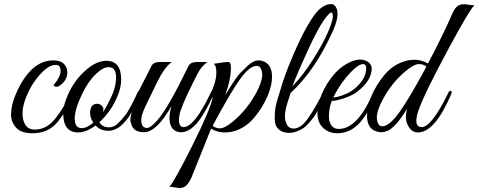

<svg xmlns="http://www.w3.org/2000/svg" viewBox="-20 -647 2338 938"><path d="M241 -230Q276 -272 276 -301Q276 -330 252 -330Q205 -330 145 -244Q126 -217 108 -173Q90 -129 90 -93.5Q90 -58 104.5 -36Q119 -14 149.5 -14Q180 -14 206 -28.5Q232 -43 255.5 -74.5Q279 -106 291 -127Q303 -148 324 -190Q331 -204 336 -201.5Q341 -199 341 -194.5Q341 -190 327.5 -161.5Q314 -133 300.5 -108Q287 -83 262 -52Q217 4 139 4Q83 4 58.5 -23.5Q34 -51 34 -87Q34 -131 55.5 -183Q77 -235 105 -273Q163 -352 239 -352Q276 -352 292.5 -334.5Q309 -317 309 -294Q309 -260 281 -236Q267 -223 257.5 -223Q248 -223 241 -230Z M499 -350Q572 -350 572 -258Q572 -216 550 -168Q522 -103 466 -50Q479 -25 513 -25Q540 -25 564 -52Q594 -83 607 -106.5Q620 -130 626 -141Q632 -152 641.5 -172.5Q651 -193 653 -197.5Q655 -202 660 -202Q670 -203 670 -195Q670 -192 668 -188L662 -174Q656 -160 653 -154Q650 -148 642.5 -132.5Q635 -117 629.5 -108Q624 -99 614.5 -84Q605 -69 597.5 -60Q590 -51 579 -40Q568 -29 558 -23Q533 -8 511 -8Q470 -8 447 -34Q401 0 362 0Q289 0 289 -92Q289 -134 311 -182Q341 -252 395.5 -301Q450 -350 499 -350ZM510 -319Q483 -319 446 -283Q409 -247 380 -185Q345 -113 345 -67Q345 -21 380 -21Q405 -21 436 -48Q420 -71 420 -97Q422 -140 455 -140Q468 -140 476.5 -131Q485 -122 485 -114.5Q485 -107 483 -99Q500 -124 522 -170Q547 -221 547 -270Q547 -319 510 -319Z M617 -58Q617 -101 654 -162Q638 -162 645 -178L663 -213Q697 -278 719 -323Q729 -344 758 -344H819Q783 -318 746.5 -243.5Q710 -169 690 -126.5Q670 -84 670 -62Q670 -40 677.5 -31Q685 -22 698 -22Q717 -22 751 -62Q804 -124 900 -323Q911 -344 939 -344H993Q971 -327 958.5 -309Q946 -291 924 -245Q864 -125 857 -86Q854 -72 854 -60Q854 -28 876 -26Q930 -26 1009 -193Q1015 -207 1021 -204Q1027 -201 1027 -196Q1027 -191 1018 -173Q1009 -155 1000.5 -138Q992 -121 974.5 -91.5Q957 -62 942 -45Q903 -1 865.5 -1Q828 -1 814 -34Q808 -49 808 -72Q808 -95 818 -129Q745 -1 683 -1Q629 -1 620 -46Q617 -51 617 -58Z M1309 -272Q1309 -228 1286 -175Q1263 -122 1222.5 -73Q1182 -24 1124 -6Q1102 0 1073.5 0Q1045 0 1011 -18L916 219Q901 251 888 261Q875 271 863 271Q851 271 848.5 271Q846 271 830.5 268Q815 265 807 266Q829 245 918.5 66.5Q1008 -112 1020 -174Q1009 -158 999 -157Q993 -157 999 -168.5Q1005 -180 1019 -213Q1037 -256 1037 -292.5Q1037 -329 1023 -335Q1083 -345 1093 -344.5Q1103 -344 1105.5 -336Q1108 -328 1108 -318Q1108 -257 1080 -182L1100 -214Q1136 -272 1152.5 -289Q1169 -306 1188 -324Q1217 -352 1244 -352Q1252 -352 1259 -350Q1309 -337 1309 -272ZM1261 -282Q1261 -298 1254.5 -311.5Q1248 -325 1234 -325Q1199 -325 1152.5 -260Q1106 -195 1019 -33Q1032 -20 1055 -20Q1078 -20 1120 -55Q1187 -111 1232 -194Q1261 -248 1261 -282Z M1414 -19Q1450 -19 1484 -67.5Q1518 -116 1556 -191Q1564 -205 1571 -202Q1576 -198 1573 -191.5Q1570 -185 1560.5 -163.5Q1551 -142 1546.5 -133.5Q1542 -125 1530.5 -103.5Q1519 -82 1510.5 -71.5Q1502 -61 1487.5 -44.5Q1473 -28 1460 -20Q1425 2 1394 2Q1363 2 1346 -11.5Q1329 -25 1325.5 -40.5Q1322 -56 1322 -68Q1322 -80 1323 -99Q1326 -131 1335.5 -161Q1345 -191 1346 -195Q1369 -278 1411.5 -376Q1454 -474 1483.5 -523.5Q1513 -573 1530 -591Q1564 -627 1597 -627Q1620 -627 1628 -594Q1629 -588 1629 -579Q1629 -545 1605 -493Q1519 -302 1400 -193Q1399 -189 1391 -165.5Q1383 -142 1377.5 -120.5Q1372 -99 1372 -77.5Q1372 -56 1382 -37.5Q1392 -19 1414 -19ZM1599 -586Q1589 -586 1561 -546.5Q1533 -507 1485.5 -404.5Q1438 -302 1408 -225Q1459 -277 1509 -356Q1559 -435 1582.5 -490.5Q1606 -546 1606 -566Q1606 -586 1599 -586Z M1601 -154Q1587 -120 1587 -78Q1587 -50 1599.5 -33.5Q1612 -17 1635 -17Q1726 -17 1800 -188Q1807 -204 1817 -202Q1821 -201 1821 -197Q1821 -193 1798.5 -144.5Q1776 -96 1753 -66Q1702 4 1627 4Q1587 4 1559 -22Q1531 -48 1531 -93Q1531 -138 1552.5 -188.5Q1574 -239 1611 -282.5Q1648 -326 1696 -346Q1719 -356 1740 -356Q1761 -356 1779 -344Q1796 -330 1796 -313Q1796 -253 1724 -198Q1702 -181 1662 -167.5Q1622 -154 1601 -154ZM1769 -314Q1769 -334 1753 -334Q1725 -334 1668 -265Q1634 -223 1608 -171Q1625 -171 1657.5 -183Q1690 -195 1714 -215Q1769 -262 1769 -314Z M2014 -58Q2014 -26 2040 -26Q2087 -26 2165 -183Q2168 -189 2170.5 -195Q2173 -201 2178.5 -203Q2184 -205 2186 -200.5Q2188 -196 2184 -186Q2104 0 2022 0Q1995 0 1979 -24Q1963 -48 1963 -71.5Q1963 -95 1968 -115Q1910 -19 1868 -6Q1856 -1 1844.5 -1Q1833 -1 1822 -4Q1773 -17 1773 -82Q1773 -126 1795.5 -179.5Q1818 -233 1859 -282Q1900 -331 1958 -348Q1979 -355 2007.5 -355Q2036 -355 2071 -337Q2139 -465 2187 -574Q2201 -607 2214.5 -616.5Q2228 -626 2239.5 -626Q2251 -626 2253.5 -626Q2256 -626 2272.5 -623.5Q2289 -621 2298 -622Q2275 -601 2176 -418Q2050 -184 2024 -106Q2014 -77 2014 -58ZM2063 -321Q2050 -334 2026.5 -334Q2003 -334 1961 -299Q1894 -243 1850 -161Q1821 -107 1821 -72Q1821 -56 1827.5 -43Q1834 -30 1848 -30Q1882 -30 1932 -100Q1982 -170 2063 -321Z"/></svg>

Font: Great Vibes
Style: Regular
Weight: 400
Designer: Robert E. Leuschke
Foundry: Robert E. Leuschke
Version: Version 1.001